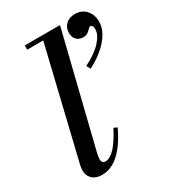

<svg xmlns="http://www.w3.org/2000/svg" viewBox="-189 -864 872 976"><g transform="rotate(-30 247.5 -376.0)"><path d="M107 -729V-754H314L152 -97Q147 -76 147 -63Q147 -38 169 -38Q222 -38 288 -166L308 -157Q227 13 120 13Q84 13 63.5 -6Q43 -25 43 -56Q43 -69 47 -87L201 -729ZM338 -484 325 -507Q392 -540 425.5 -577.5Q459 -615 459 -646Q459 -672 443 -672Q438 -672 423.5 -656.5Q409 -641 387 -641Q362 -641 347.5 -656Q333 -671 333 -696Q333 -726 353 -745.5Q373 -765 407 -765Q447 -765 471 -738Q495 -711 495 -671Q495 -620 452.5 -570.5Q410 -521 338 -484Z"/></g></svg>

Font: Libre Bodoni
Style: Italic
Weight: 400
Italic angle: -13°
Designer: Pablo Impallari, Rodrigo Fuenzalida
Foundry: Pablo Impallari, Rodrigo Fuenzalida
Version: Version 1.001